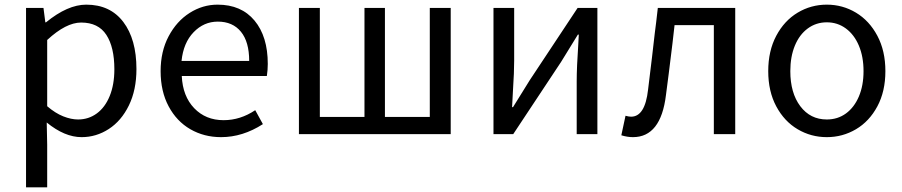

<svg xmlns="http://www.w3.org/2000/svg" viewBox="-20 -577 3880 826"><path d="M167 -543 175 -481H178Q271 -557 351 -557Q454 -557 510.5 -482.5Q567 -408 567 -280Q567 -190 534.5 -123.5Q502 -57 448 -22Q394 13 331 13Q258 13 181 -50L183 45V229H92V-543ZM472 -279Q472 -374 437.5 -427Q403 -480 329 -480Q264 -480 183 -405V-120Q218 -90 252 -76.5Q286 -63 316 -63Q361 -63 396.5 -89Q432 -115 452 -164Q472 -213 472 -279Z M671 -271Q671 -356 705.5 -421Q740 -486 796 -521.5Q852 -557 916 -557Q1018 -557 1075 -488.5Q1132 -420 1132 -302Q1132 -276 1128 -250H762Q766 -163 815.5 -111.5Q865 -60 942 -60Q1014 -60 1078 -103L1111 -43Q1024 13 931 13Q858 13 799 -21Q740 -55 705.5 -119.5Q671 -184 671 -271ZM917 -484Q857 -484 813 -438.5Q769 -393 761 -315H1052Q1052 -397 1016.5 -440.5Q981 -484 917 -484Z M1266 -543H1356V-74H1548V-543H1636V-74H1829V-543H1919V0H1266Z M2192 -543V-316Q2192 -266 2187 -191L2183 -116H2187L2259 -232L2465 -543H2550V0H2461V-227Q2461 -287 2468 -390L2470 -428H2466L2394 -311L2188 0H2103V-543Z M2653 5 2671 -79Q2685 -75 2695 -75Q2755 -75 2768 -191Q2788 -353 2797 -435Q2802 -471 2810 -543H3143V0H3051V-469H2882L2873 -390Q2855 -242 2845 -168Q2823 13 2703 13Q2679 13 2653 5Z M3285 -271Q3285 -358 3319.5 -423Q3354 -488 3411.5 -522.5Q3469 -557 3537 -557Q3605 -557 3662.5 -522.5Q3720 -488 3754.5 -423Q3789 -358 3789 -271Q3789 -184 3754.5 -119.5Q3720 -55 3662.5 -21Q3605 13 3537 13Q3469 13 3411.5 -21Q3354 -55 3319.5 -119.5Q3285 -184 3285 -271ZM3695 -271Q3695 -333 3675 -380.5Q3655 -428 3619 -454.5Q3583 -481 3537 -481Q3491 -481 3455 -454.5Q3419 -428 3399.5 -380.5Q3380 -333 3380 -271Q3380 -177 3423 -120Q3466 -63 3537 -63Q3584 -63 3619.5 -89Q3655 -115 3675 -162Q3695 -209 3695 -271Z"/></svg>

Font: Noto Sans SC
Style: Regular
Weight: 400
Designer: Ryoko NISHIZUKA ____ (kana & ideographs); Paul D. Hunt (Latin, Greek & Cyrillic); Wenlong ZHANG ___ (bopomofo); Sandoll 
Foundry: Adobe Systems Incorporated
Version: Version 1.004